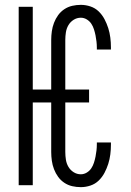

<svg xmlns="http://www.w3.org/2000/svg" viewBox="-20 -763 540 791"><path d="M313 8Q295 8 277.5 4Q260 0 245 -10Q230 -20 219.5 -34.5Q209 -49 202.5 -66Q196 -83 193.5 -101Q191 -119 191 -137V-341H115V0H57V-735H115V-394H191V-599Q191 -616 193.5 -634Q196 -652 202.5 -669Q209 -686 219.5 -700.5Q230 -715 245 -725Q260 -735 277.5 -739Q295 -743 313 -743Q333 -743 352.5 -736.5Q372 -730 386.5 -716Q401 -702 410.5 -684Q420 -666 426 -647Q432 -628 434.5 -608Q437 -588 437 -568V-559H379V-566Q379 -579 377.5 -592Q376 -605 373.5 -617.5Q371 -630 367 -642.5Q363 -655 356 -665.5Q349 -676 337.5 -683Q326 -690 313 -690Q297 -690 283.5 -681.5Q270 -673 262 -659.5Q254 -646 251.5 -630Q249 -614 249 -599V-394H347V-341H249V-137Q249 -121 251.5 -105Q254 -89 262 -75.5Q270 -62 283.5 -53.5Q297 -45 313 -45Q326 -45 337.5 -52Q349 -59 356 -69.5Q363 -80 367 -92.5Q371 -105 373.5 -117.5Q376 -130 377.5 -143Q379 -156 379 -169V-176H437V-167Q437 -147 434.5 -127Q432 -107 426 -88Q420 -69 410.5 -51Q401 -33 386.5 -19Q372 -5 352.5 1.5Q333 8 313 8Z"/></svg>

Font: Iosevka Fixed SS04 Light
Style: Regular
Weight: 300
Monospace: yes
Designer: Belleve Invis
Foundry: Belleve Invis
Version: Version 32.5.0